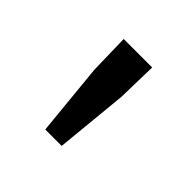

<svg xmlns="http://www.w3.org/2000/svg" viewBox="-83 -768 416 416"><g transform="rotate(45 124.5 -560.5)"><path d="M98.8 -431.4 82.5 -597.9 80.3 -690.3H167.6L165.4 -597.9L149.1 -431.4Z"/></g></svg>

Font: Source Sans 3 Variable
Style: Regular
Weight: 200
Designer: Paul D. Hunt
Foundry: Adobe Systems Incorporated
Version: Version 3.026